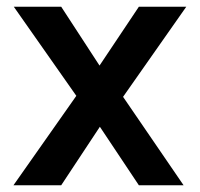

<svg xmlns="http://www.w3.org/2000/svg" viewBox="-20 -551 594 571"><path d="M20 0 207 -266 21 -531H162L276 -356L393 -531H534L346 -263L526 0H393L277 -174L162 0Z"/></svg>

Font: Exo
Style: DemiBold
Weight: 600
Designer: Natanael Gama
Version: Version 1.00